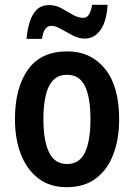

<svg xmlns="http://www.w3.org/2000/svg" viewBox="-20 -766 556 796"><path d="M474 -272Q474 -190 450 -126.5Q426 -63 378 -26.5Q330 10 256 10Q187 10 139.5 -26Q92 -62 67 -125.5Q42 -189 42 -272Q42 -402 96 -477.5Q150 -553 259 -553Q356 -553 415 -481Q474 -409 474 -272ZM160 -272Q160 -182 183.5 -134Q207 -86 258 -86Q309 -86 332 -133.5Q355 -181 355 -272Q355 -363 332 -409.5Q309 -456 258 -456Q207 -456 183.5 -409.5Q160 -363 160 -272ZM90 -605Q93 -641 102.5 -673Q112 -705 131.5 -725Q151 -745 184 -745Q211 -745 235 -731.5Q259 -718 281.5 -705Q304 -692 325 -692Q340 -692 348.5 -705.5Q357 -719 362 -746H426Q422 -677 396.5 -641.5Q371 -606 332 -606Q306 -606 280.5 -619.5Q255 -633 232.5 -646Q210 -659 192 -659Q162 -659 154 -605Z"/></svg>

Font: Noto Sans Lao Looped Condensed SemiBold
Style: Regular
Weight: 600
Width: 3
Designer: Mark Frömberg, Ben Mitchell
Foundry: The Fontpad Ltd
Version: Version 1.002; ttfautohint (v1.8.4.7-5d5b)